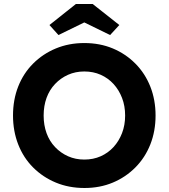

<svg xmlns="http://www.w3.org/2000/svg" viewBox="-20 -929 842 959"><path d="M45 -352Q45 -431 71 -497Q97 -563 145.5 -611.5Q194 -660 259 -687Q324 -714 401 -714Q479 -714 543.5 -687Q608 -660 656.5 -611Q705 -562 731 -496Q757 -430 757 -352Q757 -274 731 -208Q705 -142 656.5 -93Q608 -44 543.5 -17Q479 10 402 10Q324 10 259 -17Q194 -44 145.5 -92.5Q97 -141 71 -207.5Q45 -274 45 -352ZM605 -352Q605 -400 589.5 -440Q574 -480 547 -509.5Q520 -539 483 -555.5Q446 -572 401 -572Q357 -572 320 -555.5Q283 -539 255 -509.5Q227 -480 212.5 -440Q198 -400 198 -352Q198 -304 212.5 -264Q227 -224 255 -194.5Q283 -165 320 -148.5Q357 -132 401 -132Q446 -132 483 -148.5Q520 -165 547 -194.5Q574 -224 589.5 -264Q605 -304 605 -352ZM359 -909H443L576 -804L530 -754L401 -817L272 -754L227 -804Z"/></svg>

Font: Mach SemiBold
Style: Regular
Weight: 600
Version: Version 1.002